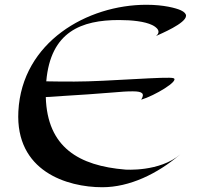

<svg xmlns="http://www.w3.org/2000/svg" viewBox="-20 -761 845 805"><path d="M634 -610C653 -619 760 -663 760 -695C760 -703 753 -711 738 -718C718 -727 667 -741 594 -741C346 -741 72 -585 57 -294C44 -43 261 24 409 24C523 24 640 -32 736 -114C649 -39 505 -50 505 -50C311 -66 178 -143 172 -354C475 -372 480 -378 537 -378C579 -378 587 -368 572 -343C629 -360 732 -422 708 -433C688 -442 430 -419 292 -419C254 -419 214 -419 174 -420C192 -629 322 -677 479 -677C534 -677 587 -671 618 -656C618 -656 665 -635 634 -610Z"/></svg>

Font: Eagle Lake
Style: Regular
Weight: 400
Designer: Astigmatic (AOETI)
Foundry: Astigmatic (AOETI)
Version: Version 1.000